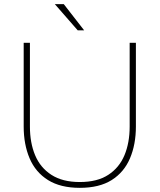

<svg xmlns="http://www.w3.org/2000/svg" viewBox="-20 -894 768 924"><path d="M634 -688V-285Q634 -199 605.5 -132Q577 -65 517.5 -27.5Q458 10 364 10Q271 10 211 -27.5Q151 -65 122.5 -132Q94 -199 94 -285V-688H124V-285Q124 -207 149 -147Q174 -87 227.5 -52.5Q281 -18 364 -18Q448 -18 501 -52.5Q554 -87 579 -147Q604 -207 604 -285V-688ZM287 -874 385 -748Q385 -748 382 -748Q379 -748 374 -748Q369 -748 364.5 -748Q360 -748 357 -748Q354 -748 354 -748L244 -874Z"/></svg>

Font: Roundo Variable
Style: Regular
Weight: 200
Designer: Shiva Nallaperumal
Foundry: Indian Type Foundry
Version: Version 2.000